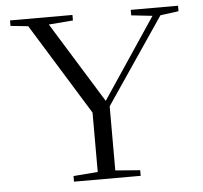

<svg xmlns="http://www.w3.org/2000/svg" viewBox="-49 -714 808 766"><g transform="rotate(-5 355.0 -331.5)"><path d="M216.8 0V-22.5L314.5 -30.3V-268.1L88.9 -633.8L18.6 -641.1V-663.1H268.6V-641.1L171.4 -633.3L371.1 -310.1L586.4 -631.8L502 -641.1V-663.1H691.4V-641.1L618.2 -631.3L384.8 -287.1V-30.3L483.9 -22.5V0Z"/></g></svg>

Font: Elstob Light
Style: Regular
Weight: 300
Designer: Peter S. Baker
Version: Version 1.015